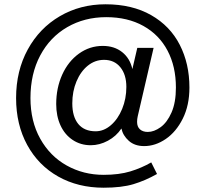

<svg xmlns="http://www.w3.org/2000/svg" viewBox="-20 -703 958 895"><path d="M696 -480 622 -161Q619 -148 619 -135Q619 -112 632.5 -100Q646 -88 669 -88Q698 -88 728.5 -110Q759 -132 779.5 -178.5Q800 -225 800 -295Q800 -393 761 -467Q722 -541 648.5 -582Q575 -623 475 -623Q374 -623 293.5 -576.5Q213 -530 167.5 -444.5Q122 -359 122 -246Q122 -138 167.5 -56.5Q213 25 291 68.5Q369 112 463 112Q535 112 587.5 96Q640 80 685 54L712 108Q657 139 602 155.5Q547 172 463 172Q344 172 251.5 120Q159 68 107 -27Q55 -122 55 -246Q55 -373 109.5 -472.5Q164 -572 259 -627.5Q354 -683 472 -683Q596 -683 684.5 -632.5Q773 -582 818 -494Q863 -406 863 -295Q863 -212 832 -150Q801 -88 752.5 -55Q704 -22 652 -22Q608 -22 580.5 -46.5Q553 -71 546 -104Q522 -68 483 -47Q444 -26 403 -26Q356 -26 319 -50.5Q282 -75 262 -118.5Q242 -162 242 -218Q242 -293 270 -355Q298 -417 348 -453Q398 -489 459 -489Q513 -489 549.5 -460Q586 -431 597 -381L620 -480ZM569 -298Q569 -355 541 -389.5Q513 -424 465 -424Q423 -424 389.5 -397Q356 -370 336.5 -323.5Q317 -277 317 -221Q317 -159 345 -125Q373 -91 426 -91Q464 -91 497 -119.5Q530 -148 549.5 -195.5Q569 -243 569 -298Z"/></svg>

Font: CBA Beacon Sans
Style: Regular
Weight: 400
Designer: Wei Huang
Foundry: Wei Huang
Version: Version 1.002